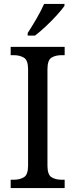

<svg xmlns="http://www.w3.org/2000/svg" viewBox="-20 -951 381 971"><path d="M34 0V-42H50Q79 -42 100.5 -54.5Q122 -67 122 -113V-601Q122 -647 100.5 -659.5Q79 -672 50 -672H34V-714H307V-672H292Q261 -672 240.5 -659.5Q220 -647 220 -601V-113Q220 -67 241 -54.5Q262 -42 292 -42H307V0ZM120 -784Q141 -816 164.5 -856.5Q188 -897 203 -931H306V-921Q294 -904 268.5 -875.5Q243 -847 212.5 -818.5Q182 -790 157 -771H120Z"/></svg>

Font: Noto Serif Lao SemCond
Style: Regular
Weight: 400
Width: 4
Designer: Monotype Design Team
Foundry: Monotype Imaging Inc.
Version: Version 2.004; ttfautohint (v1.8.4.7-5d5b)